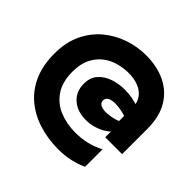

<svg xmlns="http://www.w3.org/2000/svg" viewBox="-184 -828 1126 1126"><g transform="rotate(45 379.0 -264.5)"><path d="M584 -260 594 -185Q582 -172 559 -157.5Q536 -143 504.5 -133Q473 -123 435 -123Q365 -123 321 -161.5Q277 -200 277 -265Q277 -317 305.5 -349Q334 -381 378.5 -396Q423 -411 471 -411Q506 -411 537.5 -405Q569 -399 595 -388V-292Q579 -300 548.5 -307Q518 -314 491 -314Q460 -314 443 -304.5Q426 -295 426 -275Q426 -262 434.5 -253.5Q443 -245 457 -241.5Q471 -238 485 -238Q500 -238 519.5 -241Q539 -244 556.5 -249Q574 -254 584 -260ZM627 -71V74Q586 93 540 103Q494 113 444 113Q357 113 282 89.5Q207 66 150 18.5Q93 -29 61.5 -100.5Q30 -172 30 -269Q30 -361 62.5 -430.5Q95 -500 150.5 -547Q206 -594 275.5 -618Q345 -642 418 -642Q510 -642 580 -608Q650 -574 689 -507.5Q728 -441 728 -342V-132H588V-203L578 -210V-371Q578 -412 557 -440Q536 -468 500 -482Q464 -496 419 -496Q376 -496 333.5 -484Q291 -472 256.5 -445Q222 -418 201 -375Q180 -332 180 -269Q180 -183 216.5 -129.5Q253 -76 313 -51.5Q373 -27 444 -27Q494 -27 540 -38Q586 -49 627 -71Z"/></g></svg>

Font: Roundo Variable
Style: Regular
Weight: 200
Designer: Shiva Nallaperumal
Foundry: Indian Type Foundry
Version: Version 2.000